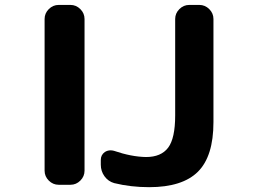

<svg xmlns="http://www.w3.org/2000/svg" viewBox="-20 -775 1040 784"><path d="M219.7 -20.5Q196.3 -20.5 179.2 -37.6Q162.1 -54.7 162.1 -78.1V-697.3Q162.1 -720.7 179.2 -737.8Q196.3 -754.9 219.7 -754.9H267.6Q291 -754.9 308.1 -737.8Q325.2 -720.7 325.2 -697.3V-78.1Q325.2 -54.7 308.1 -37.6Q291 -20.5 267.6 -20.5ZM446.3 -27.3Q421.9 -34.2 406.7 -55.2Q391.6 -76.2 391.6 -102.5V-122.1Q391.6 -142.6 408.2 -154.3Q418.9 -161.1 431.6 -161.1Q438.5 -161.1 445.3 -159.2Q516.6 -134.8 576.2 -133.8Q637.7 -133.8 666.5 -171.9Q695.3 -210 695.3 -303.7V-697.3Q695.3 -720.7 712.4 -737.8Q729.5 -754.9 752.9 -754.9H793.9Q817.4 -754.9 834.5 -737.8Q851.6 -720.7 851.6 -697.3V-276.4Q851.6 -136.7 788.1 -73.7Q724.6 -10.7 588.9 -10.7Q513.7 -10.7 446.3 -27.3Z"/></svg>

Font: Gen Jyuu Gothic Monospace Bold
Style: Bold
Weight: 700
Designer: [Source Han Sans]
Ryoko NISHIZUKA  (kana & ideographs); Paul D. Hunt (Latin, Greek & Cyrillic); Wenlong ZHANG  (bopomofo
Version: Version 1.002.20150607